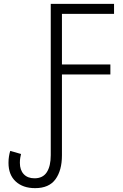

<svg xmlns="http://www.w3.org/2000/svg" viewBox="-20 -734 640 995"><path d="M162 241Q99 241 61.5 206.5Q24 172 24 110Q24 92 26.5 76.5Q29 61 33 48L89 64Q87 72 85 83.5Q83 95 83 110Q83 147 103 168.5Q123 190 159 190Q202 190 222.5 158.5Q243 127 243 70V-714H571V-662H301V-400H552V-348H301V71Q301 149 267.5 195Q234 241 162 241Z"/></svg>

Font: Noto Sans Mono Light
Style: Regular
Weight: 300
Designer: Monotype Design Team
Foundry: Monotype Imaging Inc.
Version: Version 2.014; ttfautohint (v1.8.4.7-5d5b)